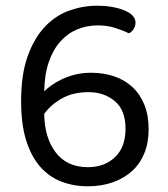

<svg xmlns="http://www.w3.org/2000/svg" viewBox="-20 -640 590 673"><path d="M455 -561Q455 -549 448.5 -538.5Q442 -528 432 -523Q410 -534 382.5 -542.5Q355 -551 323 -551Q284 -551 250.5 -537Q217 -523 191.5 -494.5Q166 -466 151 -422.5Q136 -379 135 -320Q145 -330 160.5 -341Q176 -352 196.5 -362Q217 -372 243 -378.5Q269 -385 299 -385Q343 -385 380 -372.5Q417 -360 444 -335Q471 -310 486 -273Q501 -236 501 -187Q501 -140 486 -103Q471 -66 443 -40.5Q415 -15 375.5 -1Q336 13 288 13Q238 13 195 -3.5Q152 -20 120.5 -56Q89 -92 71.5 -148.5Q54 -205 54 -285Q54 -379 77 -443Q100 -507 137.5 -546.5Q175 -586 223 -603Q271 -620 321 -620Q347 -620 371 -616Q395 -612 414 -604.5Q433 -597 444 -586Q455 -575 455 -561ZM288 -54Q346 -54 383 -89Q420 -124 420 -189Q420 -254 382.5 -285.5Q345 -317 290 -317Q236 -317 197 -295Q158 -273 135 -241Q136 -157 175.5 -105.5Q215 -54 288 -54Z"/></svg>

Font: Baloo Bhai 2
Style: Regular
Weight: 400
Designer: Supriya Tembe, Noopur Datye and Ek Type
Foundry: Ek Type
Version: Version 1.640;PS 1.000;hotconv 16.6.51;makeotf.lib2.5.65220;